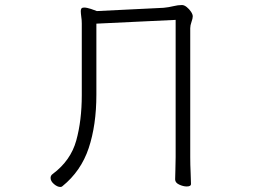

<svg xmlns="http://www.w3.org/2000/svg" viewBox="-20 -731 1040 763"><path d="M678 -652V-107Q678 -81 677 -55.5Q676 -30 676 -18Q676 -5 692 2.5Q708 10 722 10Q739 10 739 0Q739 -17 737.5 -46Q736 -75 736 -106V-619Q736 -630 741 -644Q746 -658 746 -666Q746 -674 739 -684.5Q732 -695 722 -703Q712 -711 703 -711Q687 -711 669 -706.5Q651 -702 630 -700L365 -687Q358 -690 341.5 -695.5Q325 -701 314 -701Q306 -701 303.5 -697Q301 -693 301 -687Q301 -683 301.5 -677.5Q302 -672 303 -664Q305 -652 305 -637.5Q305 -623 305 -607V-353Q305 -252 283 -172.5Q261 -93 190 -40Q181 -34 181 -24Q181 -11 194.5 0.5Q208 12 220 12Q225 12 228 9Q302 -51 332.5 -142.5Q363 -234 363 -355V-637Z"/></svg>

Font: Klee One
Style: Regular
Weight: 400
Designer: Fontworks Inc.
Foundry: Fontworks Inc.
Version: Version 1.100